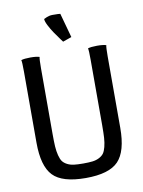

<svg xmlns="http://www.w3.org/2000/svg" viewBox="-88 -843 675 908"><g transform="rotate(-10 250.0 -388.5)"><path d="M297.9 -663.6Q296.9 -663.6 278.1 -656.7Q259.3 -649.9 255.9 -648.9Q255.4 -649.4 243.2 -666Q231 -682.6 219 -700.2Q207 -717.8 196.5 -738.3Q186 -758.8 186 -770Q186.5 -770 190.9 -772.2Q195.3 -774.4 200.2 -776.6Q205.1 -778.8 212.6 -780.5Q220.2 -782.2 227.1 -782.2Q261.2 -782.2 265.6 -780.8Q266.6 -777.3 297.9 -663.6ZM451.2 -200.2Q451.2 -87.9 406.7 -41.5Q362.3 4.9 250 4.9Q137.2 4.9 93 -41.5Q48.8 -87.9 48.8 -200.2V-542Q48.8 -588.4 45.9 -597.2Q60.5 -602.1 89.8 -602.1Q119.1 -602.1 133.8 -597.2Q130.9 -588.4 130.9 -542V-228Q130.9 -191.4 132.3 -167.7Q133.8 -144 138.9 -124.3Q144 -104.5 151.6 -94.2Q159.2 -84 173.3 -76.7Q187.5 -69.3 205.1 -67.1Q222.7 -64.9 250 -64.9Q277.3 -64.9 294.9 -67.1Q312.5 -69.3 326.7 -76.7Q340.8 -84 348.4 -94.2Q356 -104.5 361.1 -124.3Q366.2 -144 367.7 -167.7Q369.1 -191.4 369.1 -228V-542Q369.1 -588.4 366.2 -597.2Q380.9 -602.1 410.2 -602.1Q439.5 -602.1 454.1 -597.2Q451.2 -588.4 451.2 -542Z"/></g></svg>

Font: Nikodecs
Style: Medium
Weight: 500
Version: Version 0.29